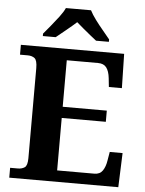

<svg xmlns="http://www.w3.org/2000/svg" viewBox="-61 -979 775 1028"><g transform="rotate(5 326.5 -465.5)"><path d="M28 0V-53H70Q91 -53 106 -63Q121 -73 121 -113V-596Q121 -639 106.5 -650Q92 -661 70 -661H28V-714H583L587 -530H517L512 -577Q508 -614 493.5 -633.5Q479 -653 448 -653H280V-403H517V-343H280V-61H480Q510 -61 524.5 -82.5Q539 -104 544 -137L552 -184H621L614 0ZM141 -784Q157 -803 178.5 -829Q200 -855 220.5 -882Q241 -909 251 -931H386Q397 -909 417 -882Q437 -855 459 -829Q481 -803 496 -784V-771H427Q413 -782 393 -798Q373 -814 353 -831Q333 -848 318 -861Q296 -841 263.5 -814.5Q231 -788 210 -771H141Z"/></g></svg>

Font: Noto Serif Tibetan
Style: Bold
Weight: 700
Designer: Monotype Design Team
Foundry: Monotype Imaging Inc.
Version: Version 2.103; ttfautohint (v1.8.4.7-5d5b)